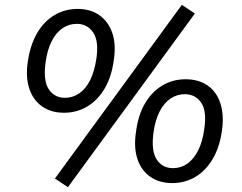

<svg xmlns="http://www.w3.org/2000/svg" viewBox="-20 -751 1003 797"><path d="M262 26 208 -10 735 -731 789 -695ZM246 -283Q192 -283 155 -309Q118 -335 102 -382Q86 -429 95 -492Q105 -564 134 -613.5Q163 -663 206.5 -688.5Q250 -714 302 -714Q356 -714 393 -687.5Q430 -661 446 -614.5Q462 -568 453 -506Q444 -434 415 -384.5Q386 -335 342.5 -309Q299 -283 246 -283ZM250 -345Q282 -345 309 -363.5Q336 -382 354 -418Q372 -454 380 -507Q391 -581 366.5 -616.5Q342 -652 299 -652Q266 -652 239.5 -634Q213 -616 194.5 -580Q176 -544 169 -490Q159 -416 182.5 -380.5Q206 -345 250 -345ZM695 9Q641 9 603.5 -17.5Q566 -44 550.5 -91Q535 -138 544 -200Q553 -273 582 -322Q611 -371 654.5 -396.5Q698 -422 750 -422Q805 -422 842 -396Q879 -370 894.5 -323Q910 -276 902 -214Q893 -143 864 -93Q835 -43 791.5 -17Q748 9 695 9ZM698 -53Q731 -53 757.5 -71.5Q784 -90 802.5 -126.5Q821 -163 828 -216Q839 -290 815 -325Q791 -360 747 -360Q715 -360 688 -342Q661 -324 642.5 -288Q624 -252 617 -199Q607 -125 630.5 -89Q654 -53 698 -53Z"/></svg>

Font: Nunito Sans 7pt
Style: Italic
Weight: 400
Italic angle: -9°
Designer: Vernon Adams
Foundry: Vernon Adams
Version: Version 3.101;gftools[0.9.27]